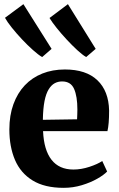

<svg xmlns="http://www.w3.org/2000/svg" viewBox="-20 -892 571 923"><path d="M286 11Q194.5 11 136.8 -24.5Q79 -60 52 -123.2Q25 -186.5 25 -269.5Q25 -337.5 44.5 -391Q64 -444.5 99.2 -481.8Q134.5 -519 183.5 -538.5Q232.5 -558 292 -558Q394 -558 448.2 -506.2Q502.5 -454.5 504.5 -360.5Q504.5 -327 502.5 -302.8Q500.5 -278.5 496.5 -261.5H187Q189 -216 199.2 -181.5Q209.5 -147 227.8 -123.8Q246 -100.5 272.2 -88.8Q298.5 -77 333 -77Q370.5 -77 410 -90Q449.5 -103 471.5 -118L495 -67.5Q479.5 -51 447.5 -32.8Q415.5 -14.5 373.5 -1.8Q331.5 11 286 11ZM186 -316 350.5 -318.5Q351 -330.5 351.5 -342Q352 -353.5 352 -365.5Q352 -428.5 336.2 -464.5Q320.5 -500.5 278.5 -500.5Q259 -500.5 242.8 -491.8Q226.5 -483 213.8 -462.2Q201 -441.5 194 -406Q187 -370.5 186 -316ZM182 -618Q164 -628.5 138 -651.8Q112 -675 85.2 -703.5Q58.5 -732 36.5 -759.5Q14.5 -787 4 -806.5L92.5 -872L228 -657L183 -618ZM393.5 -618Q376 -628.5 351.2 -651.2Q326.5 -674 300.5 -702Q274.5 -730 252.5 -757.5Q230.5 -785 218 -805.5L306.5 -872L440 -657L394.5 -618Z"/></svg>

Font: Merriweather 48pt ExtraBold
Style: Regular
Weight: 800
Version: Version 2.100